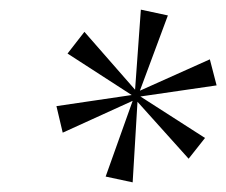

<svg xmlns="http://www.w3.org/2000/svg" viewBox="-20 -782 469 398"><path d="M255 -404 265 -571 371 -453 405 -496 271 -582 429 -605 415 -659 270 -594 328 -750 272 -762 260 -596 155 -716 120 -671 253 -585 97 -562 110 -507 255 -573 199 -416Z"/></svg>

Font: Noto Serif Display Condensed Light
Style: Italic
Weight: 300
Width: 3
Italic angle: -12°
Designer: Monotype Design Team
Foundry: Monotype Imaging Inc.
Version: Version 2.009